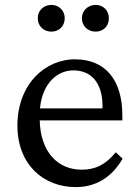

<svg xmlns="http://www.w3.org/2000/svg" viewBox="-20 -754 563 783"><path d="M289 9C369 9 435 -29 480 -107L452 -133C411 -83 370 -62 313 -62C215 -62 145 -135 142 -263H479V-283C479 -431 407 -511 289 -512C164 -514 51 -410 51 -242C51 -84 156 9 289 9ZM134 -680C134 -647 158 -625 190 -625C220 -625 244 -647 244 -680C244 -711 220 -734 190 -734C158 -734 134 -711 134 -680ZM143 -312C153 -416 215 -467 279 -467C353 -467 398 -415 398 -322V-312ZM314 -680C314 -647 339 -625 370 -625C401 -625 424 -647 424 -680C424 -711 401 -734 370 -734C339 -734 314 -711 314 -680Z"/></svg>

Font: TPK Tissa Web Quiz
Style: Regular
Weight: 400
Designer: Jacques Le Bailly, Suppakit Chalermlarp | Katatrad Co.,Ltd.
Foundry: Jacques Le Bailly, Cadson Demak Co.,Ltd.
Version: Version 5.000;Glyphs 3.1.2 (3151)